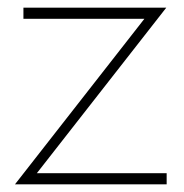

<svg xmlns="http://www.w3.org/2000/svg" viewBox="-20 -480 479 500"><path d="M356 -431 19 0H414V-29H76L413 -460H41V-431Z"/></svg>

Font: Jost ExtraLight
Style: Regular
Weight: 250
Version: Version 3.710